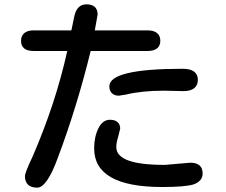

<svg xmlns="http://www.w3.org/2000/svg" viewBox="-20 -806 1040 885"><path d="M487 -254Q509 -254 521.5 -243.5Q534 -233 534 -213L524 -173Q516 -147 516 -128Q516 -87 571 -66.5Q626 -46 740 -46L857 -56Q914 -56 914 -6Q914 29 872 44Q833 56 728 56Q414 56 414 -122Q414 -175 433.5 -214.5Q453 -254 487 -254ZM135 -666H309L322 -728Q333 -786 379 -786Q404 -786 417 -774Q430 -762 430 -739L417 -666H660Q689 -666 704 -653.5Q719 -641 719 -618Q719 -595 704 -583Q689 -571 660 -571H398Q334 -311 247 -80Q222 -11 198 24Q174 59 151 59Q124 59 109.5 45.5Q95 32 95 6Q95 -10 131 -86Q237 -331 290 -571H135Q77 -571 77 -618Q77 -641 92 -653.5Q107 -666 135 -666ZM823 -489Q857 -489 874.5 -476Q892 -463 892 -438Q892 -413 875 -399.5Q858 -386 826 -386L737 -388Q634 -388 560 -370L528 -365Q507 -365 495.5 -376.5Q484 -388 484 -408Q484 -489 823 -489Z"/></svg>

Font: 寒蝉全圆体 Bold
Style: Regular
Weight: 700
Designer: Warren2060
      Designed by Motoya company      

      [Varela Round]
      Joe Prince(Latin component); Avraham Cornf
Foundry: ChillType
Version: Version 3.200